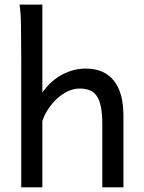

<svg xmlns="http://www.w3.org/2000/svg" viewBox="-20 -801 614 821"><path d="M417.5 0V-268.6Q417.5 -314.5 411.4 -344.2Q405.3 -374 393.1 -391.4Q380.9 -408.7 362.5 -415.5Q344.2 -422.4 319.8 -422.4Q293.5 -422.4 268.3 -409.9Q243.2 -397.5 222.2 -377.7Q201.2 -357.9 185.1 -333Q168.9 -308.1 161.1 -283.2V0H70.8V-551.8Q70.8 -630.9 69.8 -690.2Q68.8 -749.5 63.5 -781.2H161.1V-405.3Q197.3 -456.5 246.1 -482.2Q294.9 -507.8 346.7 -507.8Q424.8 -507.8 466.3 -456.8Q507.8 -405.8 507.8 -305.2V0Z"/></svg>

Font: Andika APac
Style: Regular
Weight: 400
Designer: Victor Gaultney, Annie Olsen, Julie Remington, Don Collingsworth, Eric Hays, Becca Hirsbrunner
Foundry: SIL International
Version: Version 5.000